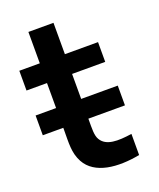

<svg xmlns="http://www.w3.org/2000/svg" viewBox="-132 -772 716 863"><g transform="rotate(-20 226.5 -340.5)"><path d="M403 -231.5V-326H228V-445.5H386.5V-540H228V-690H108V-540H10V-445.5H108V-326H10V-231.5H108V-220.5C108 -158.5 103.5 -113 128.5 -66.5C170.5 11 279.5 20.5 386.5 0V-101C319 -91 263 -90.5 239 -130.5C226 -151 228 -184.5 228 -227.5V-231.5Z"/></g></svg>

Font: Hauora
Style: Bold
Weight: 700
Designer: Wayne Shih
Foundry: WCYS
Version: Version 1.001;hotconv 1.0.109;makeotfexe 2.5.65596